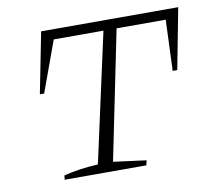

<svg xmlns="http://www.w3.org/2000/svg" viewBox="-64 -590 737 662"><g transform="rotate(-10 305.0 -259.0)"><path d="M600 -518 559 -305H543L550 -483H378L286 -32L401 -17L397 0H111L113 -15Q170 -29 233 -32L332 -483H158L93 -305H78L120 -518Z"/></g></svg>

Font: Piazzolla SC ExtraLight
Style: Italic
Weight: 200
Italic angle: -11.3°
Designer: Juan Pablo del Peral
Foundry: Huerta Tipografica
Version: Version 1.330